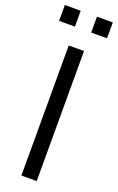

<svg xmlns="http://www.w3.org/2000/svg" viewBox="-171 -935 601 978"><g transform="rotate(20 129.0 -446.0)"><path d="M88 0V-705H171V0ZM173 -806V-892H259V-806ZM-1 -806V-892H85V-806Z"/></g></svg>

Font: Mulish ExtraLight
Style: Regular
Weight: 400
Version: Version 3.603